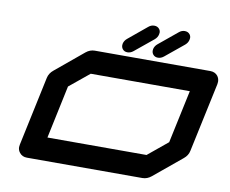

<svg xmlns="http://www.w3.org/2000/svg" viewBox="-94 -1040 1388 1161"><g transform="rotate(10 600.0 -460.0)"><path d="M972.7 -241.7 1042 -566.9H433.6L311.5 -466.8L242.7 -141.6H851.1ZM1142.6 -708.5Q1171.9 -708.5 1188.5 -688Q1200.2 -672.4 1200.2 -652.8Q1200.2 -645.5 1198.7 -637.7L1107.9 -212.4Q1102.1 -183.1 1076.7 -162.6L904.8 -20.5Q879.9 0 850.1 0H141.6Q112.3 0 96.2 -21Q84 -35.6 84 -55.2Q84 -62.5 85.9 -70.8L176.3 -496.1Q182.6 -525.4 208 -545.9L379.4 -688Q404.3 -708.5 433.6 -708.5ZM816.4 -732.9Q796.9 -732.9 786.1 -746.6Q778.3 -756.8 778.3 -770Q778.3 -774.4 779.3 -779.8Q783.7 -798.8 800.3 -812.5L914.1 -906.2Q930.2 -919.9 949.2 -919.9Q968.8 -919.9 980 -906.2Q987.8 -896.5 987.8 -883.8Q987.8 -878.9 986.3 -873Q982.4 -854 965.8 -839.8L852.1 -746.6Q835.4 -732.9 816.4 -732.9ZM629.4 -732.9Q609.9 -732.9 599.1 -746.6Q591.3 -756.8 591.3 -770Q591.3 -774.4 592.3 -779.8Q596.7 -798.8 613.3 -812.5L726.6 -906.2Q742.7 -919.9 762.2 -919.9Q781.7 -919.9 793 -906.2Q800.8 -896.5 800.8 -883.8Q800.8 -878.9 799.3 -873Q795.4 -854 778.8 -839.8L665 -746.6Q648.4 -732.9 629.4 -732.9Z"/></g></svg>

Font: Robtronika
Style: Italic
Weight: 400
Italic angle: -12°
Designer: GGBot
Version: 1.00